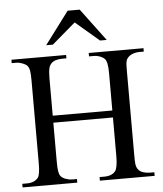

<svg xmlns="http://www.w3.org/2000/svg" viewBox="-59 -940 841 992"><g transform="rotate(-5 361.5 -444.5)"><path d="M418.5 0V-18.6H442.9Q483.4 -18.6 501.5 -42.5Q506.8 -49.8 510.5 -68.4Q514.2 -86.9 514.2 -117.7V-319.3H205.1V-117.7Q205.1 -84 208 -66.9Q210.9 -49.8 217.8 -41.5Q226.1 -31.2 243.2 -24.9Q260.3 -18.6 277.3 -18.6H301.3V0H17.6V-18.6H41.5Q80.6 -18.6 100.1 -42.5Q111.8 -58.1 111.8 -117.7V-545.4Q111.8 -563 111.1 -575.4Q110.4 -587.9 108.9 -596.7Q107.4 -605.5 104.7 -611.6Q102.1 -617.7 98.1 -622.6Q94.7 -627 88.1 -630.9Q81.5 -634.8 73.5 -637.9Q65.4 -641.1 57.1 -642.8Q48.8 -644.5 41.5 -644.5H17.6V-662.1H301.3V-644.5H277.3Q260.7 -644.5 245.6 -639.9Q230.5 -635.3 220.2 -623.5Q216.8 -619.6 213.9 -614Q210.9 -608.4 209 -599.4Q207 -590.3 206.1 -577.4Q205.1 -564.5 205.1 -545.4V-355.5H514.2V-545.4Q514.2 -581.5 510.3 -599.1Q506.3 -616.7 499.5 -623.5Q489.7 -633.3 474.6 -638.9Q459.5 -644.5 442.9 -644.5H418.5V-662.1H702.6V-644.5H678.7Q664.1 -644.5 647.9 -639.2Q631.8 -633.8 621.6 -623.5Q616.2 -617.7 613.3 -612.1Q610.4 -606.4 608.9 -598.1Q607.4 -589.8 607.2 -577.4Q606.9 -564.9 606.9 -545.4V-117.7Q606.9 -101.6 607.2 -89.8Q607.4 -78.1 608.6 -69.3Q609.9 -60.5 612.3 -54.2Q614.7 -47.9 618.7 -42.5Q627.4 -29.8 644.5 -24.2Q661.6 -18.6 678.7 -18.6H702.6V0ZM482.4 -721.2 359.9 -825.7 237.8 -721.2H203.1L329.1 -889.2H391.6L517.1 -721.2Z"/></g></svg>

Font: Doulos SIL Eur
Style: Regular
Weight: 400
Designer: Walt Agee, Victor Gaultney, Peter Martin, Debbi Hosken, Becca Hirsbrunner
Foundry: SIL International
Version: Version 5.000